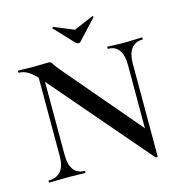

<svg xmlns="http://www.w3.org/2000/svg" viewBox="-118 -909 969 1032"><g transform="rotate(-15 366.0 -393.0)"><path d="M125 -121V-602L152 -600V-121Q152 -68 173 -40Q194 -12 233 -12Q236 -12 236 -6Q236 0 233 0Q212 0 189.5 -1Q167 -2 140 -2Q111 -2 84.5 -1Q58 0 35 0Q32 0 32 -6Q32 -12 35 -12Q79 -12 102 -40Q125 -68 125 -121ZM633 14Q633 17 628 17.5Q623 18 621 17L140 -543Q104 -584 78.5 -598.5Q53 -613 29 -613Q26 -613 26 -619Q26 -625 29 -625Q48 -625 68 -624Q88 -623 105 -623Q135 -623 159.5 -624Q184 -625 197 -625Q210 -625 216 -613.5Q222 -602 246 -573L625 -127ZM633 -503V14L606 -16V-503Q606 -556 585.5 -584.5Q565 -613 525 -613Q523 -613 523 -619Q523 -625 525 -625Q546 -625 569 -623.5Q592 -622 619 -622Q645 -622 670 -623.5Q695 -625 716 -625Q719 -625 719 -619Q719 -613 716 -613Q676 -613 654.5 -584.5Q633 -556 633 -503ZM368 -687 265 -796Q264 -798 267 -801Q270 -804 271 -803L380 -758L488 -804Q490 -805 492.5 -802Q495 -799 493 -797L391 -687Q387 -683 380 -683Q373 -683 368 -687Z"/></g></svg>

Font: Cormorant Garamond Light SemiBold
Style: Regular
Weight: 600
Version: Version 4.001